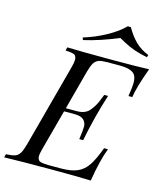

<svg xmlns="http://www.w3.org/2000/svg" viewBox="-166 -1012 940 1109"><g transform="rotate(15 303.5 -458.0)"><path d="M-35.2 0 -29.8 -20Q6.3 -21.5 23.9 -27.8Q41.5 -34.2 52.2 -51.3Q63 -68.4 73.2 -106L206.1 -602.1Q214.8 -633.8 214.8 -649.4Q214.8 -665 206.1 -675.8Q197.3 -686 147.9 -688L152.8 -708Q251 -705.1 417 -705.1Q583 -705.1 642.1 -708Q597.2 -585 589.8 -527.8H566.9Q575.7 -581.5 575.7 -609.4Q575.7 -636.7 566.4 -653.3Q548.3 -684.6 475.1 -685.1H401.9Q366.2 -685.1 348.6 -679.2Q331.1 -672.9 319.8 -656.2Q309.1 -639.6 298.8 -602.1L235.8 -366.2H301.8Q351.6 -366.2 376.5 -396Q401.4 -425.8 413.6 -457Q425.8 -488.3 430.2 -498H453.1Q410.6 -367.2 379.9 -213.9H356.9Q364.7 -268.6 364.7 -290.5Q364.7 -312.5 349.6 -329.1Q334.5 -345.7 295.9 -346.2H230.5L166 -106Q157.2 -74.2 157.2 -58.6Q157.2 -43 166.5 -33.2Q175.8 -23.4 225.1 -22.9H297.9Q360.4 -22.9 397.5 -39.6Q434.6 -56.2 458.5 -92.8Q482.9 -129.4 508.8 -200.2H532.2Q504.4 -130.4 482.9 0Q415 -2.9 238.3 -2.9Q61.5 -2.9 -35.2 0ZM611.8 -772Q530.3 -787.1 466.8 -822.3Q442.4 -835.9 435.1 -839.8Q324.7 -793.5 229 -772L224.1 -786.1Q295.9 -808.1 358.4 -842.8Q420.9 -877.4 459 -916H477.1Q504.9 -867.7 536.6 -836.4Q568.4 -805.2 616.2 -786.1Z"/></g></svg>

Font: PlayfairDisplay-Italic
Style: Italic
Weight: 400
Italic angle: -14°
Designer: Claus Eggers Sørensen
Foundry: Claus Eggers Sørensen
Version: Version 1.002;PS 001.002;hotconv 1.0.70;makeotf.lib2.5.58329